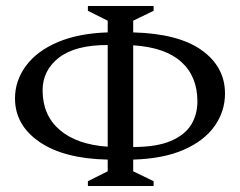

<svg xmlns="http://www.w3.org/2000/svg" viewBox="-20 -600 800 640"><path d="M273 20V4L339 -29V-68Q193 -71 111.5 -127Q30 -183 30 -272Q30 -331 66.5 -380.5Q103 -430 172.5 -459.5Q242 -489 339 -492V-531L273 -564V-580H492V-564L424 -531V-492Q575 -488 652.5 -432.5Q730 -377 730 -288Q730 -229 695.5 -180Q661 -131 593 -101Q525 -71 424 -68V-29L492 4V20ZM339 -450Q230 -450 176 -407.5Q122 -365 122 -299Q122 -216 179 -167Q236 -118 339 -111ZM638 -262Q638 -345 584.5 -393.5Q531 -442 424 -449V-110Q502 -110 549 -130Q596 -150 617 -184Q638 -218 638 -262Z"/></svg>

Font: Spectral SC
Style: Regular
Weight: 400
Designer: Jean-Baptiste Levee
Foundry: Production Type
Version: Version 2.001